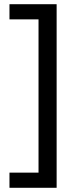

<svg xmlns="http://www.w3.org/2000/svg" viewBox="-20 -734 369 912"><path d="M25 86H163V-642H25V-714H249V158H25Z"/></svg>

Font: Noto Sans Sogdian
Style: Regular
Weight: 400
Designer: Monotype Design Team
Foundry: Monotype Imaging Inc.
Version: Version 2.002; ttfautohint (v1.8.4.7-5d5b)